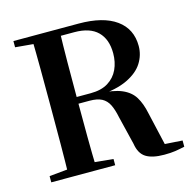

<svg xmlns="http://www.w3.org/2000/svg" viewBox="-109 -850 970 972"><g transform="rotate(-15 375.5 -364.0)"><path d="M45.1 0V-32.6L198.2 -47.3H227.4L380.1 -32.6V0ZM138.6 0Q140.6 -85.2 141 -171.8Q141.4 -258.5 141.4 -346.1V-393.6Q141.4 -481.3 141 -567.7Q140.6 -654.1 138.6 -740.5H284.8Q282.1 -655.6 281.6 -567.3Q281.1 -478.9 281.1 -378.5V-352.5Q281.1 -261.5 281.6 -174.1Q282.1 -86.6 284.8 0ZM634.5 13.1Q571.9 13.1 538.9 -7.7Q505.9 -28.5 497.9 -80.8L461.6 -229.9Q453.3 -271.2 440.2 -297.4Q427.1 -323.6 403.4 -336.3Q379.7 -348.9 338.8 -348.9H214.1V-384.1H354.5Q410.5 -384.1 446.4 -406.4Q482.3 -428.8 499.7 -466.4Q517.1 -504.1 517.1 -550.3Q517.1 -623.8 476.4 -664Q435.8 -704.1 354.4 -704.1H212.6V-740.5H387.1Q514.6 -740.5 583 -691.3Q651.4 -642.1 651.4 -552.5Q651.4 -505.4 625.7 -464.3Q599.9 -423.2 542.4 -395.6Q485 -368 390.4 -362.2V-373.4Q470.2 -370.2 513.8 -351.4Q557.5 -332.7 578.7 -297.9Q600 -263.2 610.8 -210.5L656.4 -12L586.5 -42.8L742.1 -32.6V0Q716 5.9 692.5 9.5Q669 13.1 634.5 13.1ZM45.1 -707.9V-740.5H212.6V-694.2H198.2Z"/></g></svg>

Font: Early Summer Mincho VF
Style: Regular
Weight: 250
Designer: GuiWonder
Version: Version 1.002